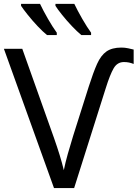

<svg xmlns="http://www.w3.org/2000/svg" viewBox="-20 -964 705 984"><path d="M615.2 -646Q581.1 -646 562.5 -614Q543.9 -582 522 -512.2L359.9 0H256.8L0 -713.9H94.2L256.8 -256.8Q273.9 -208 285.9 -168.9Q297.9 -129.9 307.1 -91.8Q314.9 -130.9 327.4 -175Q339.8 -219.2 355 -268.1L435.1 -521Q458 -592.8 477.5 -636.5Q497.1 -680.2 525.6 -700.2Q554.2 -720.2 602.1 -720.2Q620.1 -720.2 636.5 -716.6Q652.8 -712.9 665 -710V-636.2Q652.8 -641.1 640.9 -643.6Q628.9 -646 615.2 -646ZM360.8 -944.3Q377 -910.2 401.4 -867.7Q425.8 -825.2 446.8 -796.4V-784.2H397Q375 -802.2 347.9 -830.8Q320.8 -859.4 297.9 -888.2Q274.9 -917 264.2 -934.1V-944.3ZM185.1 -944.3Q201.2 -910.2 225.6 -867.7Q250 -825.2 271 -796.4V-784.2H221.2Q198.7 -802.2 171.9 -830.8Q145 -859.4 122.1 -888.2Q99.1 -917 87.9 -934.1V-944.3Z"/></svg>

Font: Kurinto Seri
Style: Regular
Weight: 400
Designer: Kurinto was developed by Clint Goss from a range of fonts that are compatible with the SIL Open Font License Version 1.1
Foundry: Clinton F. Goss
Version: Version 2.196; July 25, 2020